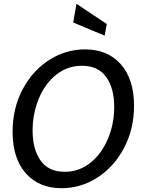

<svg xmlns="http://www.w3.org/2000/svg" viewBox="-20 -973 750 1007"><path d="M46 -282Q46 -403 97.5 -502Q149 -601 236.5 -657.5Q324 -714 426 -714Q545 -714 614 -635.5Q683 -557 683 -418Q683 -297 631 -198Q579 -99 492 -42.5Q405 14 303 14Q184 14 115 -64.5Q46 -143 46 -282ZM579 -412Q579 -510 537 -569Q495 -628 410 -628Q333 -628 274 -580.5Q215 -533 183 -454.5Q151 -376 151 -288Q151 -191 192.5 -131.5Q234 -72 319 -72Q396 -72 455 -120Q514 -168 546.5 -246Q579 -324 579 -412ZM364 -855 381 -953 540 -847 529 -786Z"/></svg>

Font: Cabin
Style: Italic
Weight: 400
Italic angle: -7°
Designer: Pablo Impallari
Foundry: Pablo Impallari. http://www.impallari.com Igino Marini. http://www.ikern.com
Version: Version 2.200